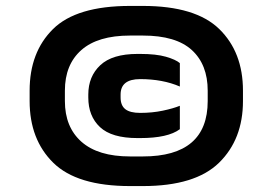

<svg xmlns="http://www.w3.org/2000/svg" viewBox="-20 -618 854 648"><path d="M80 -277V-312Q80 -442 159 -520Q238 -598 419 -598H462Q640 -598 720 -520Q800 -442 800 -312V-277Q800 -148 719.5 -69Q639 10 462 10H419Q240 10 160 -68.5Q80 -147 80 -277ZM681 -277V-312Q681 -400 627.5 -449Q574 -498 462 -498H419Q310 -498 254.5 -449Q199 -400 199 -312V-277Q199 -189 255 -139.5Q311 -90 419 -90H462Q681 -90 681 -277ZM278 -289V-299Q278 -360 318.5 -398Q359 -436 444 -436H453Q507 -436 540 -426.5Q573 -417 587 -405V-326Q529 -351 453 -351Q387 -351 387 -299V-289Q387 -262 403 -249.5Q419 -237 453 -237Q494 -237 529.5 -244.5Q565 -252 587 -261V-182Q547 -152 453 -152H444Q357 -152 317.5 -189Q278 -226 278 -289Z"/></svg>

Font: Dashboard
Style: Regular
Weight: 400
Designer: jaiki
Version: Version 1.000